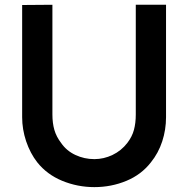

<svg xmlns="http://www.w3.org/2000/svg" viewBox="-20 -770 790 806"><path d="M677 -278Q677 -225.5 661 -176.5Q645 -127.5 613.5 -88.5Q573.5 -37 511 -11Q447.5 15.5 376 15.5Q305.5 15.5 241 -11Q177 -37.5 136.5 -88.5Q107 -126 89.5 -177.5Q73 -227.5 73 -278V-749L200 -750V-289.5Q200 -253.5 208.2 -224.8Q216.5 -196 236.5 -170Q259 -137 296.5 -119.5Q334 -102 376 -102Q415.5 -102 452.2 -119.5Q489 -137 514.5 -170Q534.5 -196 542.2 -224.5Q550 -253 550 -289.5V-750H677Z"/></svg>

Font: Russisch Sans
Style: Bold
Weight: 700
Designer: Michael Sharanda (font) & Cristiano Sobral (main changes)
Foundry: Michael Sharanda
Version: Version 2.00;September 8, 2020;FontCreator 13.0.0.2681 64-bi